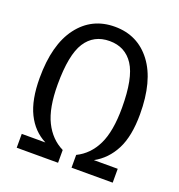

<svg xmlns="http://www.w3.org/2000/svg" viewBox="-130 -826 874 935"><g transform="rotate(20 307.5 -358.5)"><path d="M307.7 -643.1Q225.6 -643.1 183.3 -577.4Q141 -511.8 141 -357.9Q141 -235.9 175.4 -166.7Q209.7 -97.4 273.3 -66.2V0H59V-71.8H181.5Q116.4 -105.1 82.1 -174.9Q47.7 -244.6 47.7 -357.9Q47.7 -530.8 118.2 -624.1Q188.7 -717.4 307.7 -717.4Q426.7 -717.4 497.2 -624.1Q567.7 -530.8 567.7 -357.9Q567.7 -244.6 532.3 -175.6Q496.9 -106.7 432.8 -71.8H556.4V0H343.1V-66.2Q407.2 -97.4 440.8 -166.7Q474.4 -235.9 474.4 -357.9Q474.4 -511.8 431.5 -577.4Q388.7 -643.1 307.7 -643.1Z"/></g></svg>

Font: FiraCode Nerd Font
Style: Regular
Weight: 400
Designer: Carrois Corporate, Edenspiekermann AG, Nikita Prokopov
Foundry: Carrois Corporate, Edenspiekermann AG, Nikita Prokopov
Version: Version 6.002;Nerd Fonts 2.1.0